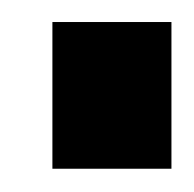

<svg xmlns="http://www.w3.org/2000/svg" viewBox="-20 -146 172 170"><path d="M131.8 3.4H26.4V-126.5H131.8Z"/></svg>

Font: Keraleeyam
Style: Regular
Weight: 400
Designer: Hussain K. H.
Foundry: Swathanthra Malayalam Computing(SMC) http://smc.org.in
Version: Version 3.0.0+20221109